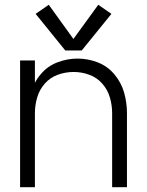

<svg xmlns="http://www.w3.org/2000/svg" viewBox="-20 -783 615 803"><path d="M253 -572 129 -725 184 -763 287 -620 391 -763 446 -725 322 -572ZM64 0V-530H126V-437Q136 -456 150 -472Q178 -506 219.5 -522Q261 -538 304 -538Q348 -538 389 -522Q430 -506 458.5 -472Q487 -438 499 -396Q511 -354 511 -310V0H449V-310Q449 -343 439.5 -375.5Q430 -408 407.5 -433.5Q385 -459 353 -470.5Q321 -482 288 -482Q254 -482 222 -470.5Q190 -459 167.5 -433.5Q145 -408 135.5 -375.5Q126 -343 126 -310V0Z"/></svg>

Font: Jozsika Light
Style: Regular
Weight: 300
Monospace: yes
Designer: Belleve Invis
Foundry: Belleve Invis
Version: 2.1.0